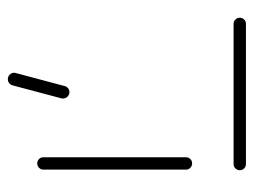

<svg xmlns="http://www.w3.org/2000/svg" viewBox="-97 -534 631 477"><g transform="rotate(-90 218.5 -295.5)"><path d="M413 -15.2Q413 -8.9 408.5 -4.4Q404.1 0 397.8 0H49.3Q43 0 38.5 -4.4Q34.1 -8.9 34.1 -15.2Q34.1 -21.5 38.5 -26.1Q43 -30.7 49.3 -30.7H397.8Q404.1 -30.7 408.5 -26.1Q413 -21.5 413 -15.2ZM51.1 -133.7Q44.8 -133.7 40.2 -138.1Q35.6 -142.6 35.6 -148.9V-503.3Q35.6 -509.6 40.2 -514.1Q44.8 -518.5 51.1 -518.5Q57.4 -518.5 61.9 -514.1Q66.3 -509.6 66.3 -503.3V-148.9Q66.3 -142.6 61.9 -138.1Q57.4 -133.7 51.1 -133.7ZM276.3 -575.6Q276.3 -574.1 275.6 -571.9L243.3 -450.7Q242.2 -445.6 238 -442Q233.7 -438.5 228.1 -438.5Q221.5 -438.5 216.9 -443.3Q212.2 -448.1 212.2 -454.8L212.6 -458.1L244.8 -579.3Q246.3 -584.8 250.4 -588.1Q254.4 -591.5 260 -591.5Q267 -591.5 271.7 -586.7Q276.3 -581.9 276.3 -575.6Z"/></g></svg>

Font: 26F Galaxy Sans Ultra Light
Style: Regular
Weight: 200
Designer: C₂₉H₂₅N₃O₅
Version: Version 1.100